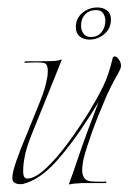

<svg xmlns="http://www.w3.org/2000/svg" viewBox="-20 -489 344 514"><path d="M33 4Q26 4 19.5 0.5Q13 -3 13 -13Q13 -27 23.5 -57.5Q34 -88 53 -133Q76 -189 88.5 -220.5Q101 -252 105 -275Q108 -286 108 -299Q108 -317 99 -320Q95 -321 90 -321.5Q85 -322 78 -322Q70 -322 61.5 -321.5Q53 -321 47 -321Q44 -321 45.5 -323Q47 -325 51 -325H86Q103 -325 119 -325.5Q135 -326 142 -329Q146 -331 145 -328L129 -288L70 -142Q54 -104 48 -78.5Q42 -53 42 -30Q42 -11 53 -11Q73 -11 101 -36.5Q129 -62 159.5 -103Q190 -144 218 -189Q241 -227 256 -257.5Q271 -288 281 -331Q282 -338 287 -338Q292 -338 296.5 -332Q301 -326 302 -323Q304 -317 304 -314Q304 -308 301.5 -303Q299 -298 297 -294Q286 -275 276 -255Q266 -235 258 -215Q242 -178 228 -140Q215 -103 207.5 -78Q200 -53 200 -32Q200 -20 206.5 -11.5Q213 -3 230 -3Q239 -3 248.5 -2.5Q258 -2 263 -3Q265 -3 265 -1.5Q265 0 263 1H233Q220 1 208 1Q196 1 188 2Q178 2 170 4Q163 6 165 2Q174 -21 187.5 -61.5Q201 -102 217 -145L244 -216Q225 -184 196.5 -142Q168 -100 135.5 -62.5Q103 -25 71 -8Q65 -5 58 -2Q51 1 43 3Q41 4 38 4Q35 4 33 4ZM219 -383Q204 -383 193.5 -391.5Q183 -400 183 -416Q183 -440 200.5 -454.5Q218 -469 241 -469Q256 -469 266.5 -461Q277 -453 277 -437Q277 -413 259.5 -398Q242 -383 219 -383ZM223 -390Q242 -390 252 -403Q262 -416 262 -433Q262 -444 256.5 -453Q251 -462 237 -462Q219 -462 208 -450.5Q197 -439 197 -420Q197 -408 203.5 -399Q210 -390 223 -390Z"/></svg>

Font: Explora
Style: Regular
Weight: 400
Designer: Robert E. Leuschke
Foundry: Robert E. Leuschke
Version: Version 1.010